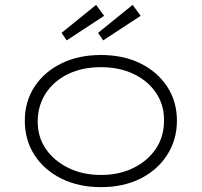

<svg xmlns="http://www.w3.org/2000/svg" viewBox="-20 -759 829 789"><path d="M395 10Q303 10 232.5 -25Q162 -60 122 -121.5Q82 -183 82 -263Q82 -342 122 -403Q162 -464 232.5 -498.5Q303 -533 395 -533Q487 -533 557 -498.5Q627 -464 667 -403Q707 -342 707 -263Q707 -185 667 -122.5Q627 -60 557 -25Q487 10 395 10ZM395 -40Q469 -40 527.5 -68.5Q586 -97 620 -147Q654 -197 654 -263Q655 -327 621.5 -377Q588 -427 529 -455Q470 -483 395 -483Q319 -483 260.5 -455Q202 -427 169 -377Q136 -327 135 -263Q134 -197 168 -147.5Q202 -98 261 -69Q320 -40 395 -40ZM404 -593 383 -624 525 -739 558 -694ZM254 -593 233 -624 375 -739 408 -694Z"/></svg>

Font: Lexend Giga ExtraLight
Style: Regular
Weight: 250
Version: Version 1.007